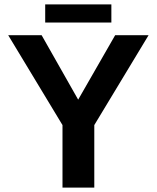

<svg xmlns="http://www.w3.org/2000/svg" viewBox="-20 -847 707 867"><path d="M650.9 -688 405.8 -282.2V0H262.2V-282.2L17.1 -688H168L333 -397L500 -688ZM184.1 -745.1V-827.1H482.9V-745.1Z"/></svg>

Font: Libra Sans Modern
Style: Bold
Weight: 700
Foundry: Stefan Peev, Context Ltd
Version: Version 1.000